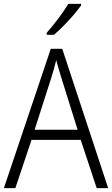

<svg xmlns="http://www.w3.org/2000/svg" viewBox="-20 -967 577 987"><path d="M477 0 395 -248H142L59 0H0L241 -716H300L536 0ZM297 -562Q291 -581 283 -608Q275 -635 269 -658Q263 -633 256 -608Q249 -583 242 -562L158 -300H379ZM397 -939Q382 -918 358 -890Q334 -862 307 -834.5Q280 -807 257 -788H220V-798Q249 -831 280 -872Q311 -913 331 -947H397Z"/></svg>

Font: Noto Sans Gurmukhi SemiCondensed Light
Style: Regular
Weight: 300
Width: 4
Designer: Jelle Bosma - Monotype Design Team
Foundry: Monotype Imaging Inc.
Version: Version 2.004; ttfautohint (v1.8.4.7-5d5b)